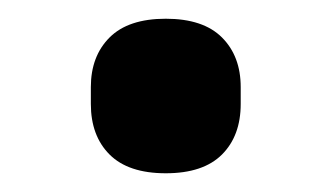

<svg xmlns="http://www.w3.org/2000/svg" viewBox="-20 -172 354 205"><path d="M77 -61V-79Q77 -112 97 -132Q117 -152 157 -152Q197 -152 217 -132Q237 -112 237 -79V-61Q237 -27 217 -7Q197 13 157 13Q117 13 97 -7Q77 -27 77 -61Z"/></svg>

Font: IBM Plex Sans JP SemiBold
Style: Regular
Weight: 600
Designer: Mike Abbink; Paul van der Laan; Pieter van Rosmalen; Wujin Sim; Yejin Wi; Jinhee Kim; Boomi Park; Yona Kim; Kichan Ma
Foundry: Sandoll Inc.
Version: Version 1.001